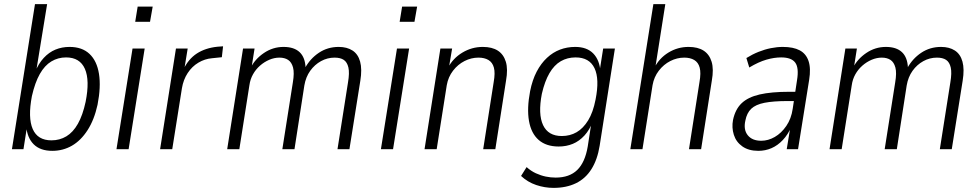

<svg xmlns="http://www.w3.org/2000/svg" viewBox="-20 -725 4760 933"><path d="M234 8Q176 8 144 -23.5Q112 -55 107 -114H112L94 0H38L150 -705H209L155 -374H150Q167 -416 192.5 -443.5Q218 -471 249.5 -484Q281 -497 318 -497Q379 -497 415 -463Q451 -429 461 -366Q471 -303 454 -216Q438 -143 405.5 -92.5Q373 -42 329.5 -17Q286 8 234 8ZM230 -43Q270 -43 302.5 -62.5Q335 -82 358.5 -123.5Q382 -165 396 -230Q417 -335 392.5 -390.5Q368 -446 301 -446Q262 -446 229.5 -426.5Q197 -407 173.5 -365.5Q150 -324 135 -258Q115 -153 139 -98Q163 -43 230 -43Z M637 -619 649 -693H722L709 -619ZM546 0 624 -489H683L605 0Z M758 0 835 -489H892L875 -385H870Q895 -438 936.5 -465Q978 -492 1037 -498L1064 -500L1058 -447L1010 -442Q975 -439 944 -420.5Q913 -402 892 -370Q871 -338 864 -296L817 0Z M1084 0 1161 -489H1217L1202 -394H1197Q1219 -438 1262.5 -467.5Q1306 -497 1358 -497Q1409 -497 1436 -471.5Q1463 -446 1465 -395L1462 -394Q1487 -440 1529.5 -468.5Q1572 -497 1626 -497Q1666 -497 1693 -479.5Q1720 -462 1730 -425.5Q1740 -389 1731 -333L1678 0H1620L1671 -324Q1679 -371 1673 -397Q1667 -423 1650.5 -434Q1634 -445 1606 -445Q1571 -445 1540 -428Q1509 -411 1487.5 -381Q1466 -351 1459 -310L1411 0H1352L1403 -324Q1411 -371 1404 -397Q1397 -423 1380 -434Q1363 -445 1338 -445Q1313 -445 1288.5 -434.5Q1264 -424 1243.5 -406Q1223 -388 1209.5 -364Q1196 -340 1192 -311L1143 0Z M1922 -619 1934 -693H2007L1994 -619ZM1831 0 1909 -489H1968L1890 0Z M2043 0 2120 -489H2177L2161 -394H2156Q2181 -442 2227 -469.5Q2273 -497 2326 -497Q2371 -497 2399 -479Q2427 -461 2438 -425Q2449 -389 2439 -333L2387 0H2328L2379 -326Q2387 -371 2380 -396.5Q2373 -422 2353.5 -433.5Q2334 -445 2305 -445Q2270 -445 2237.5 -428.5Q2205 -412 2181.5 -381.5Q2158 -351 2151 -311L2102 0Z M2670 188Q2627 188 2585.5 174Q2544 160 2512 130L2539 87Q2560 106 2584 117Q2608 128 2632 133Q2656 138 2680 138Q2747 138 2785 101Q2823 64 2836 -13L2855 -136H2861Q2846 -95 2820.5 -67Q2795 -39 2763.5 -26Q2732 -13 2695 -13Q2634 -13 2597.5 -45Q2561 -77 2550.5 -137.5Q2540 -198 2556 -282Q2567 -337 2588 -377Q2609 -417 2638 -444Q2667 -471 2701.5 -484Q2736 -497 2775 -497Q2832 -497 2863 -465Q2894 -433 2898 -375H2893L2911 -489H2968L2894 -17Q2883 51 2854 97Q2825 143 2778.5 165.5Q2732 188 2670 188ZM2710 -64Q2750 -64 2782 -82.5Q2814 -101 2838 -140Q2862 -179 2874 -241Q2894 -341 2869 -393.5Q2844 -446 2777 -446Q2737 -446 2705 -427.5Q2673 -409 2650 -369.5Q2627 -330 2613 -269Q2594 -170 2619 -117Q2644 -64 2710 -64Z M3043 0 3155 -705H3213L3164 -394H3159Q3183 -442 3228 -469.5Q3273 -497 3326 -497Q3371 -497 3399 -479Q3427 -461 3438 -425Q3449 -389 3439 -333L3387 0H3328L3379 -326Q3387 -371 3380 -396.5Q3373 -422 3353.5 -433.5Q3334 -445 3305 -445Q3270 -445 3237.5 -428.5Q3205 -412 3181.5 -381.5Q3158 -351 3151 -311L3102 0Z M3665 8Q3618 8 3587.5 -13.5Q3557 -35 3546 -70Q3535 -105 3542 -142Q3553 -194 3584 -223.5Q3615 -253 3671.5 -266Q3728 -279 3816 -279H3855L3848 -234H3808Q3738 -234 3695 -225.5Q3652 -217 3630.5 -196.5Q3609 -176 3602 -139Q3592 -95 3613.5 -68Q3635 -41 3679 -41Q3713 -41 3745 -59.5Q3777 -78 3801 -113Q3825 -148 3832 -196L3853 -335Q3863 -395 3844.5 -420.5Q3826 -446 3776 -446Q3742 -446 3704 -435Q3666 -424 3621 -397L3607 -443Q3636 -461 3666 -473Q3696 -485 3726 -491Q3756 -497 3784 -497Q3835 -497 3866 -480.5Q3897 -464 3909 -428.5Q3921 -393 3912 -337L3858 0H3803L3821 -110H3826Q3809 -71 3784 -44.5Q3759 -18 3729 -5Q3699 8 3665 8Z M4011 0 4088 -489H4144L4129 -394H4124Q4146 -438 4189.5 -467.5Q4233 -497 4285 -497Q4336 -497 4363 -471.5Q4390 -446 4392 -395L4389 -394Q4414 -440 4456.5 -468.5Q4499 -497 4553 -497Q4593 -497 4620 -479.5Q4647 -462 4657 -425.5Q4667 -389 4658 -333L4605 0H4547L4598 -324Q4606 -371 4600 -397Q4594 -423 4577.5 -434Q4561 -445 4533 -445Q4498 -445 4467 -428Q4436 -411 4414.5 -381Q4393 -351 4386 -310L4338 0H4279L4330 -324Q4338 -371 4331 -397Q4324 -423 4307 -434Q4290 -445 4265 -445Q4240 -445 4215.5 -434.5Q4191 -424 4170.5 -406Q4150 -388 4136.5 -364Q4123 -340 4119 -311L4070 0Z"/></svg>

Font: Nunito Sans 10pt Condensed Light
Style: Italic
Weight: 300
Width: 3
Italic angle: -9°
Designer: Vernon Adams
Foundry: Vernon Adams
Version: Version 3.101;gftools[0.9.27]